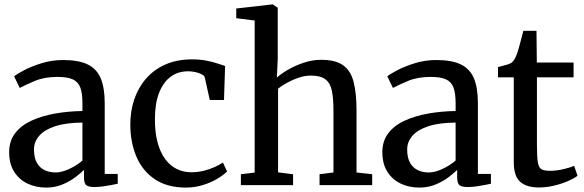

<svg xmlns="http://www.w3.org/2000/svg" viewBox="-20 -839 2648 870"><path d="M189 11Q144 11 106 -6.5Q68 -24 44.8 -59.8Q21.5 -95.5 21.5 -150Q21.5 -200.5 48.8 -235.8Q76 -271 123 -292.5Q170 -314 229.5 -324.5Q289 -335 353.5 -336V-371.5Q353.5 -416.5 343.8 -442.5Q334 -468.5 309.5 -479.5Q285 -490.5 239.5 -490.5Q181 -490.5 137.2 -472Q93.5 -453.5 69.5 -440.5L44 -493Q54 -502 87.2 -519.8Q120.5 -537.5 167.5 -552.2Q214.5 -567 266 -567Q336.5 -567 377.8 -546.8Q419 -526.5 436.8 -483.2Q454.5 -440 454.5 -370.5V-51H513.5V-6.5Q502.5 -4 484.2 -0.5Q466 3 445.8 5.8Q425.5 8.5 408.5 8.5Q382.5 8.5 371.5 0.5Q360.5 -7.5 360.5 -37V-69Q348 -56.5 323.5 -37.5Q299 -18.5 264.8 -3.8Q230.5 11 189 11ZM232.5 -57.5Q259 -57.5 293.2 -73.2Q327.5 -89 353.5 -111.5V-283.5Q278.5 -283 230 -267Q181.5 -251 157.8 -223.8Q134 -196.5 134 -162Q134 -124.5 147 -101.5Q160 -78.5 182.2 -68Q204.5 -57.5 232.5 -57.5Z M822.5 11Q738.5 11 682.5 -26.2Q626.5 -63.5 598.8 -127.8Q571 -192 570.5 -272Q570 -333.5 588 -387.5Q606 -441.5 641.5 -482.5Q677 -523.5 729.5 -546.8Q782 -570 851 -570Q885 -570 913.8 -564.5Q942.5 -559 964.2 -551.8Q986 -544.5 1000 -540L995 -386H930.5L908 -487.5Q906.5 -496 894.5 -502.2Q882.5 -508.5 866 -512.2Q849.5 -516 832.5 -516Q787.5 -516 754 -491.8Q720.5 -467.5 701.5 -420Q682.5 -372.5 682 -302.5Q681.5 -240.5 693.8 -194.5Q706 -148.5 728.2 -118.5Q750.5 -88.5 780.5 -73.5Q810.5 -58.5 846 -58.5Q876.5 -58.5 903.5 -65.2Q930.5 -72 952.5 -82Q974.5 -92 990 -102.5L1009 -62Q992 -45 963 -28Q934 -11 897.8 0Q861.5 11 822.5 11Z M1134 -57V-746L1050.5 -756.5V-800.5L1213.5 -819H1216L1238.5 -804V-572L1234.5 -487.5Q1252.5 -504 1284.5 -522.8Q1316.5 -541.5 1356 -554.8Q1395.5 -568 1435.5 -568Q1499 -568 1533.8 -544Q1568.5 -520 1582 -469Q1595.5 -418 1595.5 -337.5V-57.5L1666.5 -49.5V0H1428V-49.5L1491 -57.5V-338Q1491 -392.5 1483.8 -427.8Q1476.5 -463 1454.2 -479.8Q1432 -496.5 1388 -496.5Q1362 -496.5 1334.8 -487.5Q1307.5 -478.5 1282.8 -465Q1258 -451.5 1240 -437.5V-58L1308 -49.5V0H1071.5V-49.5Z M1880 11Q1835 11 1797 -6.5Q1759 -24 1735.8 -59.8Q1712.5 -95.5 1712.5 -150Q1712.5 -200.5 1739.8 -235.8Q1767 -271 1814 -292.5Q1861 -314 1920.5 -324.5Q1980 -335 2044.5 -336V-371.5Q2044.5 -416.5 2034.8 -442.5Q2025 -468.5 2000.5 -479.5Q1976 -490.5 1930.5 -490.5Q1872 -490.5 1828.2 -472Q1784.5 -453.5 1760.5 -440.5L1735 -493Q1745 -502 1778.2 -519.8Q1811.5 -537.5 1858.5 -552.2Q1905.5 -567 1957 -567Q2027.5 -567 2068.8 -546.8Q2110 -526.5 2127.8 -483.2Q2145.5 -440 2145.5 -370.5V-51H2204.5V-6.5Q2193.5 -4 2175.2 -0.5Q2157 3 2136.8 5.8Q2116.5 8.5 2099.5 8.5Q2073.5 8.5 2062.5 0.5Q2051.5 -7.5 2051.5 -37V-69Q2039 -56.5 2014.5 -37.5Q1990 -18.5 1955.8 -3.8Q1921.5 11 1880 11ZM1923.5 -57.5Q1950 -57.5 1984.2 -73.2Q2018.5 -89 2044.5 -111.5V-283.5Q1969.5 -283 1921 -267Q1872.5 -251 1848.8 -223.8Q1825 -196.5 1825 -162Q1825 -124.5 1838 -101.5Q1851 -78.5 1873.2 -68Q1895.5 -57.5 1923.5 -57.5Z M2421.5 10.5Q2367 10.5 2337.5 -14.8Q2308 -40 2308 -105.5V-488.5H2236.5V-535Q2246.5 -537.5 2258.5 -540.8Q2270.5 -544 2281 -547.2Q2291.5 -550.5 2296.5 -554Q2302.5 -558.5 2306.5 -563.5Q2310.5 -568.5 2314 -575Q2317.5 -581.5 2321 -591Q2326 -603.5 2331.8 -625Q2337.5 -646.5 2343.2 -667.5Q2349 -688.5 2351.5 -699.5H2411L2412.5 -555.5H2579V-488.5H2413V-182Q2413 -127.5 2417.2 -103Q2421.5 -78.5 2434.2 -71.8Q2447 -65 2472.5 -65Q2501 -65 2533 -72.5Q2565 -80 2581.5 -87.5L2597 -42.5Q2581.5 -30.5 2553.2 -18.2Q2525 -6 2490.5 2.2Q2456 10.5 2421.5 10.5Z"/></svg>

Font: Merriweather Light 18pt
Style: Regular
Weight: 400
Version: Version 2.100